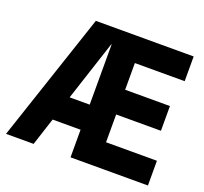

<svg xmlns="http://www.w3.org/2000/svg" viewBox="-124 -853 1068 1007"><g transform="rotate(20 410.5 -350.0)"><path d="M246 -709 6 9H160L210 -145H366V9H798V-129H514V-284H764V-422H514V-571H792V-709ZM366 -621V-285H254L364 -621Z"/></g></svg>

Font: Kalas SG
Style: Bold
Weight: 700
Designer: Kalas
Foundry: Kalas
Version: Version 2.000;FEAKit 1.0